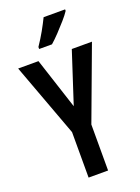

<svg xmlns="http://www.w3.org/2000/svg" viewBox="-173 -1010 788 1083"><g transform="rotate(-20 221.5 -468.5)"><path d="M222 -407 322 -714H443L280 -276V0H163V-273L0 -714H122ZM363 -928Q350 -908 326 -880.5Q302 -853 275.5 -825Q249 -797 226 -777H149V-789Q176 -829 197 -866.5Q218 -904 234 -937H363Z"/></g></svg>

Font: Noto Sans Khmer UI ExtraCondensed SemiBold
Style: Regular
Weight: 600
Width: 2
Designer: Danh Hong and the Monotype Design Team
Foundry: Monotype Imaging Inc.
Version: Version 2.002; ttfautohint (v1.8.4.7-5d5b)